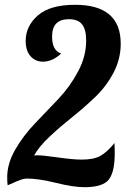

<svg xmlns="http://www.w3.org/2000/svg" viewBox="-20 -769 569 800"><path d="M134 -122Q158 -122 221.5 -113Q285 -104 320 -104Q371 -104 398.5 -119.5Q426 -135 457 -173Q458 -157 458 -129Q458 -52 433 -20.5Q408 11 332 11Q286 11 213.5 -7Q141 -25 91 -25Q81 -25 66.5 -20Q52 -15 35 -7Q18 1 12 3Q10 -8 10 -30Q10 -88 44 -146.5Q78 -205 126 -255Q174 -305 222.5 -356Q271 -407 305 -470.5Q339 -534 339 -600Q339 -646 322 -667.5Q305 -689 267 -689Q197 -689 197 -617Q197 -558 235 -546Q198 -512 159 -512Q128 -512 107.5 -534.5Q87 -557 87 -599Q87 -660 137.5 -704.5Q188 -749 293 -749Q483 -749 483 -587Q483 -523 453 -466Q423 -409 376.5 -364.5Q330 -320 281.5 -281.5Q233 -243 187.5 -200.5Q142 -158 122 -121Q124 -121 128 -121.5Q132 -122 134 -122Z"/></svg>

Font: Lobster Two
Style: Bold Italic
Weight: 700
Designer: Pablo Impallari
Foundry: Pablo Impallari. www.impallari.com
Version: Version 2.000